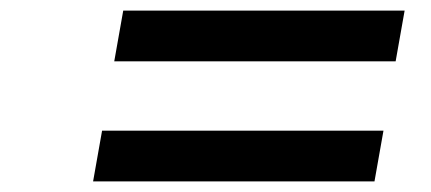

<svg xmlns="http://www.w3.org/2000/svg" viewBox="-20 -543 814 363"><path d="M745 -523 728 -427H196L213 -523ZM705 -296 688 -200H156L173 -296Z"/></svg>

Font: Fz Poppins Med
Style: Italic
Weight: 500
Italic angle: -10°
Designer: Ninad Kale (Devanagari), Jonny Pinhorn (Latin)
Foundry: Indian Type Foundry
Version: Vit hóa bi Vntype.Com & FontZin.Com